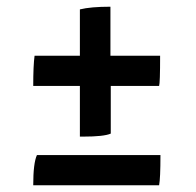

<svg xmlns="http://www.w3.org/2000/svg" viewBox="-20 -564 585 572"><path d="M310 -308V-166Q290 -157 227 -157H218V-308H79Q79 -369 83 -398H218V-536Q250 -544 309 -544V-398H457Q457 -316 454 -308ZM79 -12Q79 -78 90 -102H458Q458 -32 454 -12Z"/></svg>

Font: Oleo Script Swash Caps
Style: Regular
Weight: 400
Designer: Soytutype
Foundry: Soytutype
Version: Version 1.002